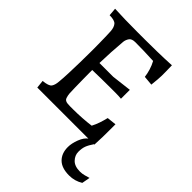

<svg xmlns="http://www.w3.org/2000/svg" viewBox="-238 -732 1068 1068"><g transform="rotate(45 296.5 -198.0)"><path d="M32 0 27 -47Q71 -51 81.5 -66Q92 -81 94 -109Q97 -138 98.5 -180Q100 -222 101 -267.5Q102 -313 102 -351Q102 -360 102 -381Q102 -402 101.5 -427Q101 -452 100.5 -475Q100 -498 99 -511Q97 -539 84.5 -554Q72 -569 32 -569L28 -616Q61 -614 112.5 -613Q164 -612 210 -612H266Q301 -612 359.5 -613Q418 -614 474 -617L475 -565Q476 -537 473.5 -506Q471 -475 469 -460L413 -465Q410 -489 402.5 -513.5Q395 -538 383 -560Q346 -562 309 -563Q272 -564 240 -564Q212 -564 202 -549.5Q192 -535 190 -518Q186 -473 183.5 -428.5Q181 -384 180 -341H288L405 -355V-285Q384 -287 363.5 -287Q343 -287 323 -287Q288 -287 251 -286.5Q214 -286 179 -285Q179 -274 179 -264Q179 -241 179.5 -210Q180 -179 180.5 -150Q181 -121 182 -104Q183 -90 188 -74Q193 -58 215 -56Q222 -55 235 -55Q248 -55 258 -55Q292 -55 330 -57.5Q368 -60 396 -64Q407 -85 415 -108.5Q423 -132 429 -157L484 -163V-123Q484 -98 483.5 -64Q483 -30 481 0ZM503 221Q444 221 415 192Q386 163 386 114Q386 85 399.5 49.5Q413 14 436 -2H479Q460 26 453 45Q446 64 446 91Q446 119 467 141Q488 163 530 163Q547 163 563.5 158.5Q580 154 593 150L584 198Q547 221 503 221Z"/></g></svg>

Font: Maname
Style: Regular
Weight: 400
Designer: Pathum Egodawatta
Foundry: mooniak
Version: Version 1.000; ttfautohint (v1.8.4.7-5d5b)